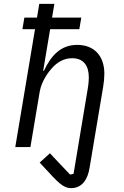

<svg xmlns="http://www.w3.org/2000/svg" viewBox="-20 -760 640 992"><path d="M346.9 212C407 212 433.9 163 442.8 106.9L513.1 -312.1C517 -334.9 519.2 -359 519.2 -378.9C519.2 -473 464.8 -528.1 378.9 -528.1C296.2 -528.1 245 -475.9 207 -394.2H203.1L239 -609H389.9L399.9 -669H248.9L261 -740.1H182.9L171.2 -669H105.8L95.9 -609H160.9L58.9 0H137.1L185 -285.2C195 -344.1 233 -389.9 244 -403.1C273.1 -437.1 307.9 -459.2 353 -459.2C410.9 -459.2 438.9 -421.2 438.9 -360.1C438.9 -349.1 437.9 -328.8 433.9 -305L360.1 138.1L342 142L237.9 32L185 79.9L220.2 117.9C274.9 176.8 305 212 346.9 212Z"/></svg>

Font: Margiela Mono Italic Italic
Style: Regular
Weight: 400
Designer: Mike Abbink, Paul van der Laan, Pieter van Rosmalen
Foundry: Bold Monday
Version: Version 2.003 2021